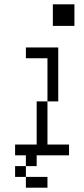

<svg xmlns="http://www.w3.org/2000/svg" viewBox="-20 -720 390 890"><path d="M150 -250V-50H50V0H100V50H150V0H300V-50H200V-250ZM50 100H100V50H50ZM100 150H200V100H100ZM100 -450H200V-250H250V-500H100ZM225 -600H325V-700H225Z"/></svg>

Font: LS-VG5000 Light Shifted
Style: Regular
Weight: 400
Designer: Justin Bihan, 2021
Foundry: Justin Bihan, 2021
Version: Version 1.000;Glyphs 3.1.2 (3151)